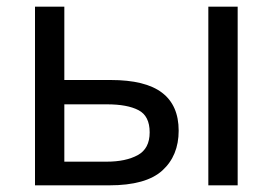

<svg xmlns="http://www.w3.org/2000/svg" viewBox="-20 -556 818 576"><path d="M85 0V-536H173V-316H312Q416 -316 466 -278Q516 -240 516 -164Q516 -89 467 -44.5Q418 0 308 0ZM605 0V-536H693V0ZM173 -71H300Q357 -71 393 -90.5Q429 -110 429 -159Q429 -208 395.5 -225.5Q362 -243 301 -243H173Z"/></svg>

Font: Apis
Style: Regular
Weight: 400
Designer: Monotype Design Team
Foundry: Monotype Imaging Inc.
Version: Version 2.000; build 0001